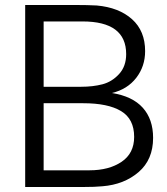

<svg xmlns="http://www.w3.org/2000/svg" viewBox="-20 -750 671 770"><path d="M282 -730Q331 -730 368 -728Q457 -720 509.5 -673Q562 -626 562 -545Q562 -484 526.5 -438Q491 -392 429 -377Q511 -364 552.5 -318Q594 -272 594 -197Q594 -110 536 -60Q478 -10 391 -3Q362 0 310 0H81V-730ZM155 -67H339Q417 -67 467.5 -101Q518 -135 518 -201Q518 -273 465.5 -304.5Q413 -336 314 -336H155ZM155 -402H305Q353 -402 391 -412Q429 -422 457.5 -453Q486 -484 486 -533Q486 -664 311 -664H155Z"/></svg>

Font: Nacelle Light
Style: Regular
Weight: 300
Designer: Sora Sagano
Foundry: Sora Sagano
Version: Version 1.000;FEAKit 1.0